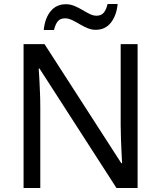

<svg xmlns="http://www.w3.org/2000/svg" viewBox="-20 -933 800 953"><path d="M663 0H558L176 -593H172Q174 -570 175.5 -538.5Q177 -507 178.5 -471.5Q180 -436 180 -399V0H97V-714H201L582 -123H586Q585 -139 583.5 -171Q582 -203 580.5 -241Q579 -279 579 -311V-714H663ZM197 -784Q203 -843 231.5 -877.5Q260 -912 307 -912Q329 -912 349.5 -903.5Q370 -895 389 -883.5Q408 -872 425.5 -863.5Q443 -855 459 -855Q482 -855 494.5 -869.5Q507 -884 514 -913H564Q558 -855 530 -820Q502 -785 455 -785Q434 -785 414 -793.5Q394 -802 374.5 -813.5Q355 -825 337.5 -833.5Q320 -842 303 -842Q279 -842 267 -827.5Q255 -813 248 -784Z"/></svg>

Font: Noto Sans Canadian Aboriginal
Style: Regular
Weight: 400
Designer: Monotype Design Team, Typotheque's Kevin King
Foundry: Monotype Imaging Inc.
Version: Version 2.002